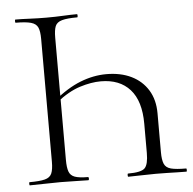

<svg xmlns="http://www.w3.org/2000/svg" viewBox="-48 -673 723 721"><g transform="rotate(-5 314.0 -312.5)"><path d="M179 -83Q179 -55 184.5 -39.5Q190 -24 206.5 -18Q223 -12 256 -12Q259 -12 259 -6Q259 0 256 0Q235 0 209 -1Q183 -2 152 -2Q120 -2 90 -1Q60 0 36 0Q34 0 34 -6Q34 -12 36 -12Q74 -12 93.5 -17Q113 -22 119.5 -37Q126 -52 126 -81V-544Q126 -573 119.5 -587.5Q113 -602 93.5 -607.5Q74 -613 36 -613Q34 -613 34 -619Q34 -625 36 -625Q60 -625 90 -623.5Q120 -622 152 -622Q187 -622 215.5 -623.5Q244 -625 268 -625Q270 -625 270 -619Q270 -613 268 -613Q230 -613 210.5 -607.5Q191 -602 185 -587.5Q179 -573 179 -544ZM157 -308Q210 -352 259.5 -371.5Q309 -391 358 -391Q412 -391 452 -371.5Q492 -352 514.5 -315.5Q537 -279 537 -228V-81Q537 -52 543.5 -37Q550 -22 569 -17Q588 -12 626 -12Q628 -12 628 -6Q628 0 626 0Q610 0 591.5 -0.5Q573 -1 553 -1.5Q533 -2 511 -2Q480 -2 453.5 -1Q427 0 407 0Q405 0 405 -6Q405 -12 407 -12Q457 -12 470.5 -26Q484 -40 484 -83V-193Q484 -279 445 -322.5Q406 -366 335 -366Q299 -366 256 -352.5Q213 -339 165 -301Z"/></g></svg>

Font: Cormorant Light
Style: Regular
Weight: 300
Designer: Christian Thalmann (Catharsis Fonts)
Foundry: Catharsis Fonts
Version: Version 4.000